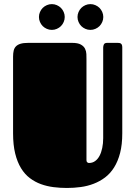

<svg xmlns="http://www.w3.org/2000/svg" viewBox="-20 -914 672 953"><path d="M586.9 -252.4Q586.9 -196.8 576.2 -155Q565.4 -113.3 546.4 -83Q527.3 -52.7 501.5 -33.2Q475.6 -13.7 445.1 -2Q414.6 9.8 380.6 14.4Q346.7 19 312 19Q278.8 19 245.8 14.9Q212.9 10.7 183.3 0Q153.8 -10.7 128.4 -29.8Q103 -48.8 84.5 -79.1Q65.9 -109.4 55.4 -151.9Q44.9 -194.3 44.9 -252.4V-632.8Q44.9 -649.9 47.9 -662.6Q50.8 -675.3 59.1 -683.8Q67.4 -692.4 82 -696.8Q96.7 -701.2 120.1 -701.2H337.9Q366.2 -701.2 381.1 -692.9Q396 -684.6 402.1 -672.1Q408.2 -659.7 408.7 -645.8Q409.2 -631.8 409.2 -620.1V-118.7Q409.2 -111.3 413.3 -108.2Q417.5 -105 421.4 -105Q439 -105 452.1 -114.5Q465.3 -124 474.1 -140.6Q482.9 -157.2 487.5 -179.7Q492.2 -202.1 492.2 -228V-678.2Q492.2 -686.5 495.8 -693.8Q499.5 -701.2 512.2 -701.2H563Q567.4 -701.2 571.8 -700.7Q576.2 -700.2 579.6 -698Q583 -695.8 585 -691.2Q586.9 -686.5 586.9 -678.2ZM173.3 -829.6Q173.3 -842.8 178.5 -854.5Q183.6 -866.2 192.1 -874.8Q200.7 -883.3 212.4 -888.4Q224.1 -893.6 237.3 -893.6Q250.5 -893.6 262.2 -888.4Q273.9 -883.3 282.5 -874.8Q291 -866.2 296.1 -854.5Q301.3 -842.8 301.3 -829.6Q301.3 -816.4 296.1 -804.7Q291 -793 282.5 -784.4Q273.9 -775.9 262.2 -770.8Q250.5 -765.6 237.3 -765.6Q224.1 -765.6 212.4 -770.8Q200.7 -775.9 192.1 -784.4Q183.6 -793 178.5 -804.7Q173.3 -816.4 173.3 -829.6ZM364.7 -829.6Q364.7 -842.8 369.9 -854.5Q375 -866.2 383.5 -874.8Q392.1 -883.3 403.8 -888.4Q415.5 -893.6 428.7 -893.6Q441.9 -893.6 453.6 -888.4Q465.3 -883.3 473.9 -874.8Q482.4 -866.2 487.5 -854.5Q492.7 -842.8 492.7 -829.6Q492.7 -816.4 487.5 -804.7Q482.4 -793 473.9 -784.4Q465.3 -775.9 453.6 -770.8Q441.9 -765.6 428.7 -765.6Q415.5 -765.6 403.8 -770.8Q392.1 -775.9 383.5 -784.4Q375 -793 369.9 -804.7Q364.7 -816.4 364.7 -829.6Z"/></svg>

Font: Fascinate Cyrillic
Style: Regular
Weight: 900
Designer: Denis Ignatov
Foundry: Astigmatic (AOETI)
Version: Version 1.00 November 30, 2018, initial release